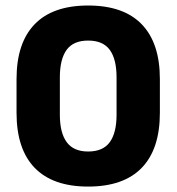

<svg xmlns="http://www.w3.org/2000/svg" viewBox="-20 -673 650 707"><path d="M304.6 14Q174.5 14 107.7 -55Q40.9 -124.1 40.9 -257.4V-382Q40.9 -514.5 107.5 -583.6Q174 -652.7 304.6 -652.7Q435.1 -652.7 501.9 -583.6Q568.7 -514.5 568.7 -382V-257.4Q568.7 -124.1 501.9 -55Q435.1 14 304.6 14ZM304.6 -115.1Q359.1 -115.1 384.2 -149.5Q409.2 -183.9 409.2 -250.4V-388.1Q409.2 -455.1 384.2 -489.4Q359.1 -523.6 304.6 -523.6Q250 -523.6 225.2 -489.2Q200.4 -454.8 200.4 -388.1V-250.4Q200.4 -183.9 225.7 -149.5Q250.9 -115.1 304.6 -115.1Z"/></svg>

Font: Anek Malayalam Medium
Style: Regular
Weight: 500
Designer: Maithili Shingre (Malayalam) & Yesha Goshar (Latin)
Foundry: Ek Type
Version: Version 1.003